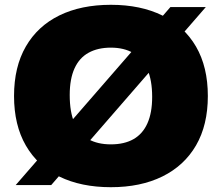

<svg xmlns="http://www.w3.org/2000/svg" viewBox="-20 -770 924 800"><path d="M193.5 1H45.5L690 -740.5H837.5ZM442 10Q318 10 227.5 -34.2Q137 -78.5 87.8 -163.5Q38.5 -248.5 38.5 -370Q38.5 -491.5 87.8 -576.5Q137 -661.5 227.5 -705.8Q318 -750 442 -750Q566.5 -750 657 -705.2Q747.5 -660.5 796.8 -575.8Q846 -491 846 -370Q846 -249 796.8 -164.2Q747.5 -79.5 656.8 -34.8Q566 10 442 10ZM442 -168.5Q498 -168.5 536.2 -190.2Q574.5 -212 594.2 -256Q614 -300 614 -366Q614 -436 593.8 -481.5Q573.5 -527 535 -549.2Q496.5 -571.5 442 -571.5Q387.5 -571.5 349 -550.2Q310.5 -529 290.5 -485Q270.5 -441 270.5 -374Q270.5 -303 290.2 -257.5Q310 -212 348.2 -190.2Q386.5 -168.5 442 -168.5Z"/></svg>

Font: Encode Sans SemiExpanded Black
Style: Regular
Weight: 900
Width: 6
Designer: Multiple Designers
Foundry: Impallari Type
Version: Version 3.002